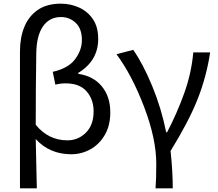

<svg xmlns="http://www.w3.org/2000/svg" viewBox="-20 -829 1189 1048"><path d="M181 199H89V-549Q89 -624 113 -682.5Q137 -741 186.5 -775Q236 -809 312 -809Q365 -809 411.5 -788Q458 -767 487 -724.5Q516 -682 516 -617Q516 -497 407 -431V-426Q489 -414 535.5 -358Q582 -302 582 -216Q582 -143 551.5 -91.5Q521 -40 472.5 -13.5Q424 13 369 13Q251 13 175 -70ZM348 -63Q407 -63 449 -105Q491 -147 491 -221Q491 -286 453 -330Q415 -374 338 -374Q310 -374 282 -367L268 -437Q353 -456 390 -506Q427 -556 427 -610Q427 -673 393 -704.5Q359 -736 313 -736Q250 -736 214.5 -685Q179 -634 178 -536Q175 -345 175 -148Q244 -63 348 -63Z M923 199H829Q833 150 833 65Q833 -71 767 -244.5Q701 -418 616 -533L707 -557Q760 -482 810.5 -360Q861 -238 887 -107H892Q946 -210 985.5 -320Q1025 -430 1035 -543H1127Q1107 -410 1058.5 -287.5Q1010 -165 911 -5Q923 106 923 199Z"/></svg>

Font: Source Han Sans & Saira Hybrid
Style: Regular
Weight: 400
Designer: Ryoko NISHIZUKA 西塚涼子 (kana & ideographs); Paul D. Hunt (Latin, Greek & Cyrillic); Wenlong ZHANG 张文龙 (bopomofo); Sandoll 
Foundry: Adobe Systems Incorporated
Version: Version 1.00;August 2, 2021;FontCreator 13.0.0.2675 64-bit